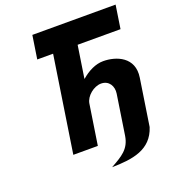

<svg xmlns="http://www.w3.org/2000/svg" viewBox="-154 -847 994 1107"><g transform="rotate(-20 342.5 -294.0)"><path d="M625.3 0C585.3 126 468.7 141.5 342.6 143.6C414.3 103.6 462.3 76.8 474.9 0L512.6 -246.5C519.2 -289.9 495.9 -331.5 447.4 -331.5C402.4 -331.5 351.8 -289.9 345.2 -246.5L307.4 0H157L246.9 -587.8H149.6L171.5 -730.6H682.3L660.5 -587.8H397.4L367.1 -390.2H368.8C408 -424.2 455.2 -448.8 502.8 -448.8C582.7 -448.8 687.9 -408.9 669.3 -287.3Z"/></g></svg>

Font: Sztylet
Style: BdObl
Weight: 700
Foundry: Cannot Into Space Fonts, PlusOne Fonts
Version: Version 0.12